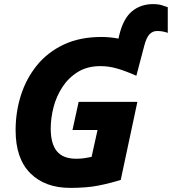

<svg xmlns="http://www.w3.org/2000/svg" viewBox="-20 -905 837 935"><path d="M322 10Q199 10 127.5 -61.5Q56 -133 56 -271Q56 -360 82 -441.5Q108 -523 160 -587Q212 -651 290.5 -688Q369 -725 474 -725Q495 -725 515.5 -723Q536 -721 557 -717L561 -735Q581 -816 623.5 -850.5Q666 -885 725 -885Q751 -885 768.5 -879.5Q786 -874 797 -870V-745Q786 -749 773.5 -751.5Q761 -754 745 -754Q723 -754 708 -738Q693 -722 683 -684L644 -536Q595 -558 553 -570.5Q511 -583 469 -583Q405 -583 359 -554.5Q313 -526 283.5 -480.5Q254 -435 240.5 -382Q227 -329 227 -279Q227 -205 257 -168.5Q287 -132 351 -132Q374 -132 390 -134.5Q406 -137 426 -141L455 -272H333L363 -409H649L568 -29Q518 -13 460.5 -1.5Q403 10 322 10Z"/></svg>

Font: Noto Sans ExtraBold
Style: Italic
Weight: 800
Italic angle: -12°
Designer: Monotype Design Team
Foundry: Monotype Imaging Inc.
Version: Version 2.013; ttfautohint (v1.8.4.7-5d5b)